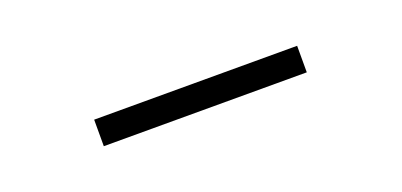

<svg xmlns="http://www.w3.org/2000/svg" viewBox="-16 -754 569 272"><g transform="rotate(-20 268.0 -618.0)"><path d="M115 -638H421V-598H115Z"/></g></svg>

Font: Ibarra Real Nova
Style: Regular
Weight: 400
Designer: Jose Maria Ribagorda & Octavio Pardo
Foundry: Jose Maria Ribagorda
Version: Version 1.014